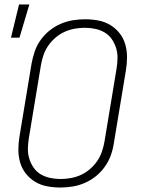

<svg xmlns="http://www.w3.org/2000/svg" viewBox="-20 -829 640 857"><path d="M249 8Q219 8 190 2.5Q161 -3 137 -17.5Q113 -32 95.5 -54Q78 -76 70 -103.5Q62 -131 62 -160.5Q62 -190 67 -220L121 -546Q126 -573 135 -599.5Q144 -626 161 -650Q178 -674 201 -692.5Q224 -711 250.5 -722.5Q277 -734 305 -738.5Q333 -743 360 -743Q390 -743 419 -737.5Q448 -732 472 -717.5Q496 -703 513.5 -681Q531 -659 539 -631.5Q547 -604 547 -574.5Q547 -545 542 -515L488 -189Q484 -162 474.5 -135.5Q465 -109 448 -85Q431 -61 408 -42.5Q385 -24 358.5 -12.5Q332 -1 304 3.5Q276 8 249 8ZM250 -30Q272 -30 295 -34Q318 -38 339.5 -47.5Q361 -57 380 -73Q399 -89 413 -109Q427 -129 434.5 -151Q442 -173 446 -195L500 -521Q504 -545 504.5 -568.5Q505 -592 498.5 -613.5Q492 -635 479.5 -653.5Q467 -672 448 -683.5Q429 -695 406 -700Q383 -705 359 -705Q337 -705 314 -701Q291 -697 269.5 -687.5Q248 -678 229 -662Q210 -646 196 -626Q182 -606 174.5 -584Q167 -562 163 -540L109 -214Q105 -190 104.5 -166.5Q104 -143 110.5 -121.5Q117 -100 129.5 -81.5Q142 -63 161 -51.5Q180 -40 203 -35Q226 -30 250 -30ZM29 -661 65 -809H111L67 -661Z"/></svg>

Font: Iosevka XLt Ex Obl
Style: Regular
Weight: 200
Width: 7
Italic angle: -9°
Monospace: yes
Designer: Belleve Invis
Foundry: Belleve Invis
Version: Version 32.5.0; ttfautohint (v1.8.4)